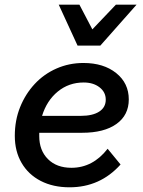

<svg xmlns="http://www.w3.org/2000/svg" viewBox="-20 -781 607 817"><path d="M493 -81Q406 16 276 16Q206 16 153.5 -11Q101 -38 72 -87.5Q43 -137 43 -203Q43 -269 65.5 -325Q88 -381 127.5 -423.5Q167 -466 220.5 -489.5Q274 -513 335 -513Q421 -513 474.5 -470Q528 -427 528 -358Q528 -291 475.5 -253.5Q423 -216 329 -216H147Q147 -209 147 -202Q147 -141 184 -104Q221 -67 284 -67Q375 -67 438 -148ZM336 -430Q273 -430 226 -391.5Q179 -353 159 -288H324Q374 -288 402 -306Q430 -324 430 -357Q430 -389 403.5 -409.5Q377 -430 336 -430ZM310 -587 230 -761H318L373 -656L473 -761H561L407 -587Z"/></svg>

Font: Wix Madefor Text Medium
Style: Italic
Weight: 500
Italic angle: -12°
Designer: Dalton Maag Ltd
Foundry: Dalton Maag Ltd
Version: Version 3.100